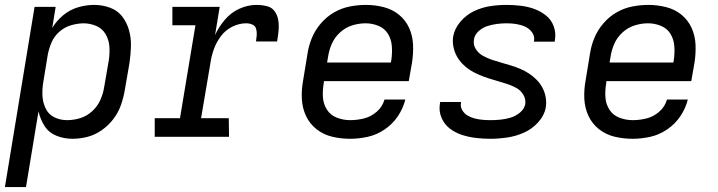

<svg xmlns="http://www.w3.org/2000/svg" viewBox="-30 -558 2930 783"><path d="M-10 205H76L127 -104Q134 -72 151.5 -44.5Q169 -17 200 -4.5Q231 8 265 8Q296 8 327 0Q358 -8 385.5 -27.5Q413 -47 433 -73.5Q453 -100 463.5 -130.5Q474 -161 479 -191L498 -301Q503 -335 504 -368.5Q505 -402 496.5 -433.5Q488 -465 469 -490Q450 -515 419 -526.5Q388 -538 354 -538Q322 -538 289 -528.5Q256 -519 228.5 -496.5Q201 -474 183 -444L197 -530H111ZM244 -68Q215 -68 191 -80Q167 -92 155.5 -117Q144 -142 143 -170Q142 -198 147 -226L165 -336Q170 -361 180.5 -385.5Q191 -410 212 -428.5Q233 -447 258 -454.5Q283 -462 309 -463Q337 -463 362 -452.5Q387 -442 400.5 -419Q414 -396 416 -369Q418 -342 414 -314L395 -204Q391 -177 379.5 -151Q368 -125 346.5 -105Q325 -85 298 -76.5Q271 -68 244 -68Z M601 0H904L903 -76H790L828 -300Q832 -329 842 -357Q852 -385 870.5 -410Q889 -435 917 -449Q945 -463 974 -463Q987 -463 999 -458Q1011 -453 1014.5 -440.5Q1018 -428 1017 -415Q1016 -402 1014 -389H1100Q1104 -411 1106 -432.5Q1108 -454 1105 -474.5Q1102 -495 1090.5 -511.5Q1079 -528 1058 -533Q1037 -538 1016 -538Q981 -538 946.5 -522.5Q912 -507 887 -477.5Q862 -448 847 -415L866 -530H673V-455H767L704 -76H601Z M1398 8Q1433 8 1469.5 0Q1506 -8 1538.5 -30Q1571 -52 1592.5 -84Q1614 -116 1623 -152H1538Q1530 -123 1506.5 -102.5Q1483 -82 1454.5 -75Q1426 -68 1398 -68Q1370 -68 1344 -78Q1318 -88 1303.5 -110.5Q1289 -133 1287 -160.5Q1285 -188 1290 -217L1291 -227H1637L1650 -301Q1656 -338 1654.5 -375Q1653 -412 1638.5 -444Q1624 -476 1597 -498Q1570 -520 1534.5 -529Q1499 -538 1462 -538Q1430 -538 1396.5 -531.5Q1363 -525 1332.5 -507.5Q1302 -490 1278.5 -462.5Q1255 -435 1242 -403.5Q1229 -372 1224 -339L1206 -229Q1199 -191 1201 -154Q1203 -117 1218 -85Q1233 -53 1261 -31Q1289 -9 1324.5 -0.5Q1360 8 1398 8ZM1564 -303H1304L1308 -327Q1312 -354 1323.5 -380Q1335 -406 1357 -426Q1379 -446 1406.5 -454.5Q1434 -463 1461 -463Q1488 -463 1513.5 -452.5Q1539 -442 1552.5 -419.5Q1566 -397 1568 -369.5Q1570 -342 1566 -314Z M1970 8Q2003 8 2037.5 3Q2072 -2 2105.5 -16.5Q2139 -31 2164.5 -59Q2190 -87 2196 -121Q2199 -143 2195 -163.5Q2191 -184 2181.5 -201.5Q2172 -219 2158 -233Q2144 -247 2127.5 -258Q2111 -269 2092 -277Q2073 -285 2053.5 -291Q2034 -297 2014.5 -302.5Q1995 -308 1975.5 -314.5Q1956 -321 1938.5 -331Q1921 -341 1910 -358.5Q1899 -376 1903 -398Q1906 -417 1922.5 -431.5Q1939 -446 1958.5 -452Q1978 -458 1997.5 -460.5Q2017 -463 2036 -463Q2056 -463 2075 -460Q2094 -457 2111 -449.5Q2128 -442 2139.5 -426.5Q2151 -411 2148 -391Q2147 -390 2147 -388H2232Q2233 -392 2233 -395Q2238 -424 2228 -451Q2218 -478 2196.5 -495Q2175 -512 2149 -521.5Q2123 -531 2094 -534.5Q2065 -538 2036 -538Q2003 -538 1969.5 -533Q1936 -528 1904 -513Q1872 -498 1848 -470Q1824 -442 1818 -409Q1815 -388 1819 -367.5Q1823 -347 1832.5 -329.5Q1842 -312 1856 -297.5Q1870 -283 1886.5 -272.5Q1903 -262 1921.5 -254Q1940 -246 1959.5 -239.5Q1979 -233 1999 -227.5Q2019 -222 2038.5 -215.5Q2058 -209 2075.5 -199.5Q2093 -190 2104 -172Q2115 -154 2112 -133Q2108 -113 2090 -98.5Q2072 -84 2051.5 -78Q2031 -72 2010.5 -70Q1990 -68 1970 -68Q1953 -68 1937 -69.5Q1921 -71 1905.5 -75Q1890 -79 1876.5 -87Q1863 -95 1855 -109Q1847 -123 1850 -139V-142H1765Q1764 -139 1764 -135Q1759 -105 1770.5 -78Q1782 -51 1804 -34Q1826 -17 1853.5 -8Q1881 1 1910.5 4.5Q1940 8 1970 8Z M2550 8Q2585 8 2621.5 0Q2658 -8 2690.5 -30Q2723 -52 2744.5 -84Q2766 -116 2775 -152H2690Q2682 -123 2658.5 -102.5Q2635 -82 2606.5 -75Q2578 -68 2550 -68Q2522 -68 2496 -78Q2470 -88 2455.5 -110.5Q2441 -133 2439 -160.5Q2437 -188 2442 -217L2443 -227H2789L2802 -301Q2808 -338 2806.5 -375Q2805 -412 2790.5 -444Q2776 -476 2749 -498Q2722 -520 2686.5 -529Q2651 -538 2614 -538Q2582 -538 2548.5 -531.5Q2515 -525 2484.5 -507.5Q2454 -490 2430.5 -462.5Q2407 -435 2394 -403.5Q2381 -372 2376 -339L2358 -229Q2351 -191 2353 -154Q2355 -117 2370 -85Q2385 -53 2413 -31Q2441 -9 2476.5 -0.5Q2512 8 2550 8ZM2716 -303H2456L2460 -327Q2464 -354 2475.5 -380Q2487 -406 2509 -426Q2531 -446 2558.5 -454.5Q2586 -463 2613 -463Q2640 -463 2665.5 -452.5Q2691 -442 2704.5 -419.5Q2718 -397 2720 -369.5Q2722 -342 2718 -314Z"/></svg>

Font: Iosevka Sparkle Oblique
Style: Regular
Weight: 400
Italic angle: -9°
Designer: Belleve Invis
Foundry: Belleve Invis
Version: Version 4.5.0; ttfautohint (v1.8.3)